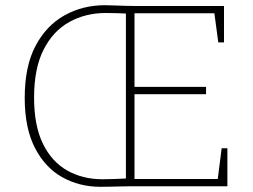

<svg xmlns="http://www.w3.org/2000/svg" viewBox="-20 -716 974 738"><path d="M366 2Q285 2 219 -35Q153 -72 114 -148Q75 -224 75 -340Q75 -461 116.5 -539.5Q158 -618 228 -657Q298 -696 383 -696Q398 -696 421 -695Q444 -694 466 -693.5Q488 -693 498 -693H841V-553H819L804 -665H497V-382H772V-354H497V-28H817L832 -146H854V0H478Q469 0 449 0.5Q429 1 406.5 1.5Q384 2 366 2ZM111 -341Q111 -233 145 -163.5Q179 -94 238.5 -60.5Q298 -27 374 -27Q393 -27 421 -28Q449 -29 464 -30V-664Q449 -665 425.5 -665.5Q402 -666 386 -666Q309 -666 246.5 -631.5Q184 -597 147.5 -525Q111 -453 111 -341Z"/></svg>

Font: Bitter ExtraLight
Style: Regular
Weight: 200
Designer: Sol Matas, and Bitter project Authors
Foundry: Sol Matas
Version: Version 2.001